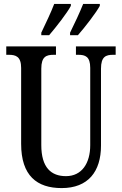

<svg xmlns="http://www.w3.org/2000/svg" viewBox="-20 -951 624 981"><path d="M338 -784V-771H378C415 -813 471 -886 490 -921V-931H405C387 -886 363 -835 338 -784ZM191 -784V-771H231C267 -813 324 -886 342 -921V-931H257C240 -886 215 -835 191 -784ZM295 10C430 10 496 -74 496 -207V-600C496 -662 521 -671 558 -671H571V-714H368V-671H380C416 -671 441 -662 441 -604V-209C441 -117 398 -51 317 -51C242 -51 191 -94 191 -210V-600C191 -662 217 -671 254 -671H266V-714H12V-671H25C61 -671 88 -662 88 -604V-216C88 -53 169 10 295 10Z"/></svg>

Font: Noto Serif Bengali ExtraCondensed Medium
Style: Regular
Weight: 500
Width: 2
Designer: Juan Bruce, Universal Thirst, Indian Type Foundry and the Monotype Design Team.
Foundry: Monotype Imaging Inc.
Version: Version 2.003